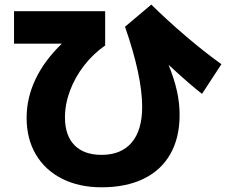

<svg xmlns="http://www.w3.org/2000/svg" viewBox="-20 -753 978 821"><path d="M93.8 -249Q93.8 -334.5 132.1 -414.8Q170.4 -495.1 244.6 -566.4H40V-705.1H429.7V-558.6Q377.9 -522.5 339.1 -472.2Q300.3 -421.9 279.1 -364.7Q257.8 -307.6 257.8 -251Q257.8 -173.8 298.3 -132.3Q338.9 -90.8 414.1 -90.8Q498.5 -90.8 543.2 -143.6Q587.9 -196.3 587.9 -295.9Q587.9 -427.7 514.6 -638.7L627 -733.4Q694.8 -666.5 773.7 -599.1Q852.5 -531.7 926.8 -478.5L843.8 -351.6Q788.6 -394.5 700.7 -476.1Q725.6 -414.1 736.8 -363Q748 -312 748 -261.7Q748 -164.1 708.5 -94.5Q668.9 -24.9 594 11.5Q519 47.9 414.1 47.9Q317.9 47.9 245.4 11.2Q172.9 -25.4 133.3 -92.5Q93.8 -159.7 93.8 -249Z"/></svg>

Font: Pretendard JP Black
Style: Regular
Weight: 900
Designer: Base glyphs from Inter by Rasmus Andersson; Hangeul glyphs from Noto Sans CJK(Source Han Sans) by Jang Soo-young and Kan
Foundry: Kil Hyung-jin
Version: Version 1.309